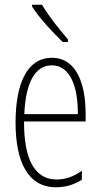

<svg xmlns="http://www.w3.org/2000/svg" viewBox="-20 -784 429 814"><path d="M158 -764H116V-756C147 -707 207 -643 246 -606H268V-617C231 -661 190 -710 158 -764ZM200 -539C96 -539 46 -432 46 -264C46 -97 99 10 218 10C261 10 297 -3 327 -22V-60C291 -34 256 -23 220 -23C127 -23 81 -109 82 -269H343V-302C343 -425 306 -539 200 -539ZM200 -507C279 -507 311 -413 310 -300H83C89 -440 132 -507 200 -507Z"/></svg>

Font: Noto Sans Bengali ExtraCondensed ExtraLight
Style: Regular
Weight: 200
Width: 2
Designer: Joana Ranito - Universal Thirst; Jelle Bosma - Monotype Design Team
Foundry: Universal Thirst ehf.
Version: Version 3.000